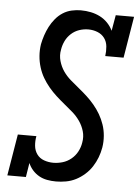

<svg xmlns="http://www.w3.org/2000/svg" viewBox="-53 -785 607 835"><g transform="rotate(5 250.0 -367.5)"><path d="M223 8Q203 8 184 4.5Q165 1 149 -8Q133 -17 120.5 -31Q108 -45 101 -62L91 0H10L40 -181H121Q117 -160 119 -139Q121 -118 132.5 -102Q144 -86 163.5 -79Q183 -72 204 -72Q224 -72 244.5 -78Q265 -84 282 -98Q299 -112 309 -131Q319 -150 322 -170Q327 -196 320 -220Q313 -244 299 -264Q285 -284 267 -299.5Q249 -315 230 -330.5Q211 -346 193.5 -362Q176 -378 160.5 -396.5Q145 -415 133 -435.5Q121 -456 113.5 -480Q106 -504 104 -529.5Q102 -555 106 -581Q110 -601 116.5 -620.5Q123 -640 132.5 -658.5Q142 -677 156 -694Q170 -711 188 -722.5Q206 -734 226.5 -738.5Q247 -743 266 -743Q289 -743 310.5 -738.5Q332 -734 350.5 -724.5Q369 -715 383.5 -700Q398 -685 407 -666L419 -735H499L469 -554H389Q392 -575 390 -596Q388 -617 376.5 -632.5Q365 -648 346 -655.5Q327 -663 306 -663Q286 -663 266.5 -656.5Q247 -650 231.5 -636Q216 -622 207 -603.5Q198 -585 195 -565Q190 -540 197 -515.5Q204 -491 217.5 -471.5Q231 -452 249.5 -436Q268 -420 286.5 -405Q305 -390 322.5 -374Q340 -358 355.5 -339.5Q371 -321 383 -300.5Q395 -280 403 -256.5Q411 -233 413 -207.5Q415 -182 411 -157Q407 -134 399 -113Q391 -92 378.5 -72.5Q366 -53 348 -37Q330 -21 309.5 -10.5Q289 0 266.5 4Q244 8 223 8Q223 8 223 8Q223 8 223 8Z"/></g></svg>

Font: Iosevka Slab Medium Oblique
Style: Regular
Weight: 500
Italic angle: -9°
Monospace: yes
Designer: Belleve Invis
Foundry: Belleve Invis
Version: Version 11.1.1; ttfautohint (v1.8.3)